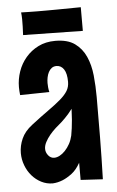

<svg xmlns="http://www.w3.org/2000/svg" viewBox="-50 -695 447 734"><g transform="rotate(-5 173.5 -327.5)"><path d="M318.8 -311Q318.8 -233.9 318.1 -156.7Q317.4 -79.6 314.9 3.9L230 -1V-66.9Q215.3 -40.5 196.8 -26.6Q178.2 -12.7 161.6 -5.9Q142.1 2 123 2.9Q99.6 2.9 79.1 -7.6Q58.6 -18.1 43.5 -35.6Q28.3 -53.2 19.8 -75.9Q11.2 -98.6 11.2 -123Q11.2 -150.9 23.2 -178Q35.2 -205.1 64 -227.1Q102.5 -256.8 130.9 -276.9Q159.2 -296.9 178 -313.2Q196.8 -329.6 205.8 -344.5Q214.8 -359.4 214.8 -378.9Q214.8 -411.1 204.1 -427Q193.4 -442.9 175.8 -442.9Q165 -442.9 157.5 -437.3Q149.9 -431.6 145.3 -422.6Q140.6 -413.6 138.4 -402.6Q136.2 -391.6 136.2 -380.9Q136.2 -373.5 137 -364.7Q137.7 -356 140.1 -346.2L27.8 -344.2Q26.9 -352.5 26.4 -360.1Q25.9 -367.7 25.9 -375Q25.9 -405.3 36.1 -434.8Q46.4 -464.4 66.2 -487.5Q85.9 -510.7 114.3 -524.9Q142.6 -539.1 179.2 -539.1Q226.6 -539.1 254.2 -519.3Q281.7 -499.5 296.1 -467.3Q310.5 -435.1 314.7 -394.3Q318.8 -353.5 318.8 -311ZM209 -172.9Q211.4 -185.1 213.4 -200.7Q215.3 -213.9 216.8 -232.7Q218.3 -251.5 219.2 -274.9Q211.4 -264.2 204.1 -255.9Q196.8 -247.6 190.4 -241.2Q183.1 -233.9 176.8 -228Q165.5 -218.8 152.8 -207.3Q140.1 -195.8 129.6 -183.1Q119.1 -170.4 112.1 -157Q105 -143.6 105 -130.9Q105 -117.2 114.3 -105.7Q123.5 -94.2 137.2 -94.2Q147.5 -94.2 158.4 -100.1Q169.4 -106 179.4 -116.7Q189.5 -127.4 197.3 -141.6Q205.1 -155.8 209 -172.9ZM288.1 -658.7V-567.9L59.1 -571.8Q60.1 -588.4 60.5 -604.5Q61 -618.2 60.8 -632.8Q60.5 -647.5 59.1 -658.7Q70.8 -658.2 86.9 -658Q103 -657.7 121.3 -657.5Q139.6 -657.2 159.2 -657.5Q178.7 -657.7 197.3 -657.7Q240.7 -658.2 288.1 -658.7Z"/></g></svg>

Font: Mouse Memoirs
Style: Regular
Weight: 400
Version: Version 1.000